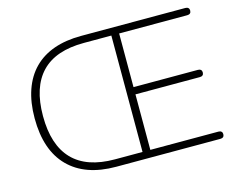

<svg xmlns="http://www.w3.org/2000/svg" viewBox="-98 -852 1234 999"><g transform="rotate(-15 519.0 -352.5)"><path d="M412 0Q246 0 156.5 -90.5Q67 -181 67 -353Q67 -439 90 -505Q113 -571 157 -615.5Q201 -660 265 -682.5Q329 -705 412 -705H973Q983 -705 988.5 -700Q994 -695 994 -686Q994 -676 988.5 -671Q983 -666 973 -666H606V-377H953Q963 -377 968.5 -372Q974 -367 974 -358Q974 -348 968.5 -343Q963 -338 953 -338H606V-39H973Q983 -39 988.5 -34Q994 -29 994 -20Q994 -10 988.5 -5Q983 0 973 0ZM416 -39H564V-666H416Q340 -666 283 -646.5Q226 -627 188 -587.5Q150 -548 131 -489.5Q112 -431 112 -353Q112 -197 188 -118Q264 -39 416 -39Z"/></g></svg>

Font: Nunito ExtraLight
Style: Regular
Weight: 200
Designer: Vernon Adams
Foundry: Vernon Adams
Version: Version 3.602;April 4, 2023;FontCreator 14.0.0.2856 64-bit